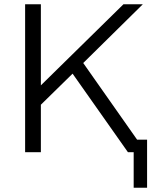

<svg xmlns="http://www.w3.org/2000/svg" viewBox="-20 -715 750 902"><path d="M98 0V-695H172V-314L560 -695H651L371 -419L624 -59H671V167H608V0H581L321 -369L172 -223V0Z"/></svg>

Font: Coval
Style: ExtraLight
Weight: 250
Foundry: Context Ltd
Version: Version 001.000